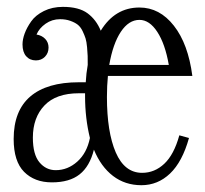

<svg xmlns="http://www.w3.org/2000/svg" viewBox="-20 -524 601 562"><path d="M396 -18.1Q432.6 -18.1 460.9 -44.7Q489.3 -71.3 504.9 -127.9L533.2 -120.1Q513.7 -50.3 477.8 -16.1Q441.9 18.1 394 18.1Q346.2 18.1 310.8 -9Q275.4 -36.1 254.9 -85.9Q242.7 -37.1 213.1 -13.7Q183.6 9.8 131.8 9.8Q81.1 9.8 50.5 -21Q20 -51.8 20 -117.2Q20 -199.7 68.6 -241.5Q117.2 -283.2 210.9 -283.2H231Q232.4 -309.6 236.8 -334Q236.8 -351.1 236.6 -360.1Q236.3 -369.1 234.9 -385.5Q233.4 -401.9 230.5 -411.4Q227.5 -420.9 221.7 -433.1Q215.8 -445.3 207.3 -451.9Q198.7 -458.5 185.5 -463.1Q172.4 -467.8 155.8 -467.8Q132.3 -467.8 113.5 -454.6Q94.7 -441.4 86.9 -422.9Q102.5 -420.4 112.3 -410.2Q122.1 -399.9 122.1 -384.8Q122.1 -368.7 111.6 -357.9Q101.1 -347.2 85 -347.2Q67.4 -347.2 56.6 -359.4Q45.9 -371.6 45.9 -394Q45.9 -408.7 52.2 -426Q58.6 -443.4 71.3 -461.4Q84 -479.5 108.4 -491.7Q132.8 -503.9 164.1 -503.9Q210.9 -503.9 236.3 -485.1Q261.7 -466.3 274.9 -434.1Q316.4 -502 388.2 -502Q447.3 -502 489 -448.7Q530.8 -395.5 543 -301.8H295.9Q293 -273.4 293 -240.2Q293 -137.7 318.8 -77.9Q344.7 -18.1 396 -18.1ZM388.2 -465.8Q356.9 -465.8 333.7 -430.9Q310.5 -396 299.8 -334H474.1Q463.4 -395.5 440.4 -430.7Q417.5 -465.8 388.2 -465.8ZM143.1 -25.9Q178.2 -25.9 206.3 -51Q234.4 -76.2 243.2 -120.1Q229 -178.2 229 -242.2V-251H210.9Q144 -251 110.1 -215.3Q76.2 -179.7 76.2 -121.1Q76.2 -71.8 95.5 -48.8Q114.7 -25.9 143.1 -25.9Z"/></svg>

Font: Margherita Light
Style: Regular
Weight: 300
Designer: James Puckett
Foundry: Dunwich Type Founders
Version: Version 1.008;hotconv 1.0.109;makeotfexe 2.5.65596